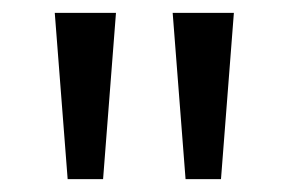

<svg xmlns="http://www.w3.org/2000/svg" viewBox="-20 -734 448 298"><path d="M160 -714 140 -456H85L65 -714ZM343 -714 323 -456H268L248 -714Z"/></svg>

Font: Noto Sans
Style: Regular
Weight: 400
Designer: Monotype Design Team
Foundry: Monotype Imaging Inc.
Version: Version 1.902